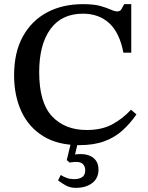

<svg xmlns="http://www.w3.org/2000/svg" viewBox="-20 -689 715 926"><path d="M363 11Q258 11 188 -32.5Q118 -76 83 -152Q48 -228 48 -326Q48 -437 90.5 -513.5Q133 -590 207.5 -629.5Q282 -669 380 -669Q433 -669 464.5 -660Q496 -651 514.5 -642.5Q533 -634 546 -634Q559 -634 565.5 -644.5Q572 -655 579 -669H613V-435H575Q557 -531 507 -577Q457 -623 380 -623Q277 -623 223 -548.5Q169 -474 169 -341Q169 -194 231 -128Q293 -62 398 -62Q469 -62 519 -88Q569 -114 612 -160L638 -137Q609 -95 572 -61Q535 -27 484 -8Q433 11 363 11ZM346 217Q318 217 297.5 205.5Q277 194 260 181L273 155Q287 164 303 169.5Q319 175 337 175Q361 175 376 165.5Q391 156 391 132Q391 115 381 103.5Q371 92 348 92Q336 92 326 93.5Q316 95 316 95L302 83L323 -4H356L342 56Q342 56 350 55Q358 54 369 54Q408 54 431.5 73.5Q455 93 455 129Q455 171 424.5 194Q394 217 346 217Z"/></svg>

Font: STIX Two Text Medium
Style: Regular
Weight: 500
Designer: Ross Mills, John Hudson & Paul Hanslow, Tiro Typeworks Ltd; with prior portions MicroPress Inc., and Coen Hoffman.
Foundry: Tiro Typeworks Ltd
Version: Version 2.13 b171